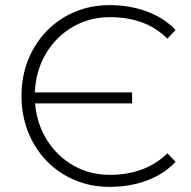

<svg xmlns="http://www.w3.org/2000/svg" viewBox="-20 -725 746 750"><path d="M408 5Q335 5 272 -21.5Q209 -48 162.5 -96Q116 -144 90 -209Q64 -274 64 -350Q64 -427 90 -491.5Q116 -556 162.5 -604Q209 -652 272 -678.5Q335 -705 408 -705Q486 -705 553 -680.5Q620 -656 666 -608L634 -574Q588 -619 531.5 -638.5Q475 -658 410 -658Q329 -658 263.5 -619.5Q198 -581 159 -515Q120 -449 116 -364H496V-321H117Q124 -240 164 -177Q204 -114 267.5 -78Q331 -42 410 -42Q475 -42 531.5 -62Q588 -82 634 -126L666 -93Q620 -44 553 -19.5Q486 5 408 5Z"/></svg>

Font: Montserrat Light
Style: Regular
Weight: 300
Designer: Julieta Ulanovsky
Foundry: Julieta Ulanovsky
Version: Version 9.000; ttfautohint (v1.8.4.7-5d5b)